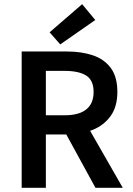

<svg xmlns="http://www.w3.org/2000/svg" viewBox="-20 -901 640 921"><path d="M84 0V-654H302Q370 -654 424.5 -636Q479 -618 511 -575.5Q543 -533 543 -460Q543 -390 511 -345Q479 -300 424.5 -278Q370 -256 302 -256H200V0ZM200 -348H290Q358 -348 393.5 -376Q429 -404 429 -460Q429 -516 393.5 -538.5Q358 -561 290 -561H200ZM281 -287 365 -356 569 0H438ZM269 -688 218 -746 374 -881 437 -805Z"/></svg>

Font: Source Code Pro ExtraLight SemiBold
Style: Regular
Weight: 600
Monospace: yes
Version: Version 1.018;hotconv 1.0.116;makeotfexe 2.5.65601